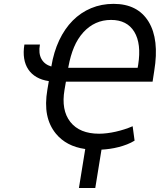

<svg xmlns="http://www.w3.org/2000/svg" viewBox="-20 -757 852 985"><path d="M105.1 -528.4H184.7Q176.8 -483.7 192.3 -455.1Q207.7 -426.5 243.3 -415.8Q255.7 -490.8 283.7 -550.2Q311.8 -609.7 353 -651.3Q394.2 -692.8 447.3 -715Q500.4 -737.2 562.5 -737.2Q686.1 -737.2 742.2 -646Q797.9 -555 771.3 -393.5L762.8 -338.1H318.2L311.1 -296.9Q293 -192.1 340.9 -131.4Q388.5 -71 488.6 -71Q507.8 -71 529.3 -73.7Q550.8 -76.3 573.2 -81.3Q595.5 -86.3 617.7 -93.4Q639.9 -100.5 660.5 -109.4L670.5 -35.5Q652.7 -24.5 631.7 -16.3Q610.8 -8.2 588.6 -2.5Q566.4 3.2 544 6.4Q521.7 9.6 500.7 10.7L468.8 207.4H384.9L417.3 7.5Q367.9 0.4 330.8 -19.2Q293.7 -38.7 267 -71Q232.6 -112.9 221.6 -168.3Q210.6 -223.7 223 -296.9L230.5 -340.9Q194.2 -346.2 167.8 -361.5Q141.3 -376.8 125.2 -400.9Q109 -425.1 103.9 -457.2Q98.7 -489.3 105.1 -528.4ZM686.1 -409.1 688.9 -424.7Q706 -532.7 669 -593.8Q631.7 -654.8 549.7 -654.8Q465.6 -654.8 407.3 -590.9Q378.2 -558.6 359.9 -515.3Q341.6 -471.9 331 -414.8L329.9 -409.1Z"/></svg>

Font: Inter P
Style: Italic
Weight: 400
Italic angle: -9.40001°
Designer: Rasmus Andersson
Foundry: rsms
Version: Version 3.018;git-588b23468